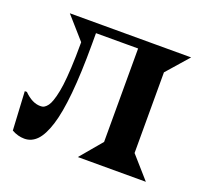

<svg xmlns="http://www.w3.org/2000/svg" viewBox="-93 -599 758 711"><g transform="rotate(20 286.0 -243.0)"><path d="M545.9 -490.2 470.2 -403.8V-85.9L545.9 0H277.8L350.1 -85.9V-454.1H184.1V-410.2Q184.1 -296.4 176.3 -215.8Q168.5 -135.3 153.3 -87.4Q138.2 -39.6 117.2 -17.8Q96.2 3.9 67.9 3.9Q42.5 3.9 18.1 -9.8L9.8 -162.1H18.1Q50.3 -129.9 82 -129.9Q88.4 -129.9 93.3 -131.3Q98.1 -132.8 104.7 -138.9Q111.3 -145 116.5 -155.5Q121.6 -166 127 -186Q132.3 -206.1 136 -233.6Q139.6 -261.2 141.8 -303.2Q144 -345.2 144 -397.9V-403.8L67.9 -490.2Z"/></g></svg>

Font: Bluu Next
Style: Bold
Weight: 700
Designer: Jean-Baptiste Morizot, Igor Stepanchenko (Cyrillic)
Foundry: Igor Stepanchenko
Version: Version 1.005